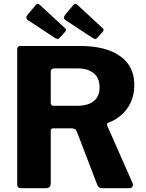

<svg xmlns="http://www.w3.org/2000/svg" viewBox="-20 -982 762 1002"><path d="M671.7 -26.8Q675.8 -16.1 671.2 -8.1Q666.5 0 656.6 0H510.3Q493.3 0 487.6 -17.6L379.8 -298Q374.4 -312.2 351.7 -312.2H256.8Q249.8 -312.2 247.3 -308.2Q244.8 -304.1 244.8 -301.2V-23.8Q244.8 0 218.4 0H91.2Q78.8 0 74.3 -5Q69.8 -10 69.8 -20.4V-722.7Q69.8 -742 85.9 -742H398.1Q532.5 -742 606.7 -689.2Q681 -636.5 681 -538Q681 -487 662.1 -447.2Q643.2 -407.3 612.1 -380.8Q581.1 -354.3 543.9 -341.1Q535.1 -337.9 539.9 -325.5L671.7 -26.8ZM381.6 -429.9Q439.5 -429.9 469.6 -454.5Q499.7 -479.1 499.7 -526.1Q499.7 -575.3 468.6 -600.2Q437.5 -625 387.1 -625H264.3Q244.8 -625 244.8 -608.5V-447.5Q244.8 -429.9 258.9 -429.9H381.6ZM166.9 -956.1Q176.1 -967.6 186.5 -957.6L319.9 -834.6Q329.9 -826 317.8 -813.9L291.7 -785.2Q286.1 -778.3 280.6 -778.7Q275.1 -779 265.4 -784.9L127.9 -875.5Q117.2 -882.7 117.4 -890Q117.6 -897.4 124.2 -905.6ZM363.1 -956.1Q372.4 -967.6 382.8 -957.6L516.2 -834.6Q526.2 -826 514.1 -813.9L488 -785.2Q482.4 -778.3 476.9 -778.7Q471.4 -779 461.7 -784.9L324.2 -875.5Q313.5 -882.7 313.7 -890Q313.9 -897.4 320.5 -905.6Z"/></svg>

Font: Libre Franklin Thin
Style: Regular
Weight: 100
Designer: Pablo Impallari, Rodrigo Fuenzalida, Nhung Nguyen
Foundry: Impallari Type
Version: Version 3.000